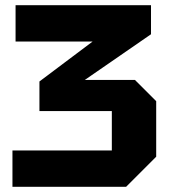

<svg xmlns="http://www.w3.org/2000/svg" viewBox="-20 -720 650 740"><path d="M466 0H28V-140H411V-292H132V-406L337 -560H40V-700H562V-588L307 -412H500L582 -330V-116Z"/></svg>

Font: Tektur
Style: Bold
Weight: 700
Designer: Adam Jagosz
Foundry: Adam Jagosz
Version: Version 1.005;gftools[0.9.30]